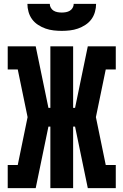

<svg xmlns="http://www.w3.org/2000/svg" viewBox="-20 -975 640 995"><path d="M20 0V-120H72L123 -368L72 -615H20V-735H165L231 -416H241V-735H359V-416H369L435 -735H580V-615H528L477 -368L528 -120H580V0H435L369 -319H359V0H241V-319H231L165 0ZM300 -815Q279 -815 257.5 -817.5Q236 -820 216 -827Q196 -834 177.5 -846Q159 -858 146.5 -875Q134 -892 128 -913Q122 -934 122 -955H238Q238 -944 243.5 -934.5Q249 -925 258 -919.5Q267 -914 278 -912Q289 -910 300 -910Q311 -910 322 -912Q333 -914 342 -919.5Q351 -925 356.5 -934.5Q362 -944 362 -955H478Q478 -934 472 -913Q466 -892 453.5 -875Q441 -858 422.5 -846Q404 -834 384 -827Q364 -820 342.5 -817.5Q321 -815 300 -815Z"/></svg>

Font: Iosevka Slab Heavy Extended
Style: Regular
Weight: 900
Width: 7
Monospace: yes
Designer: Belleve Invis
Foundry: Belleve Invis
Version: Version 11.1.0; ttfautohint (v1.8.3)